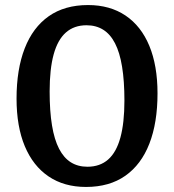

<svg xmlns="http://www.w3.org/2000/svg" viewBox="-20 -729 689 760"><path d="M326 -69Q375.5 -69 408 -97.5Q440.5 -126 456.5 -184.2Q472.5 -242.5 472.5 -331Q472.5 -408.5 463.2 -465Q454 -521.5 435.2 -557.8Q416.5 -594 388.2 -611.5Q360 -629 322.5 -629Q273.5 -629 241 -600.5Q208.5 -572 192.5 -514Q176.5 -456 176.5 -367Q176.5 -289 185.8 -232.8Q195 -176.5 213.8 -140.2Q232.5 -104 260.5 -86.5Q288.5 -69 326 -69ZM328.5 -709Q415 -709 476.8 -667.5Q538.5 -626 571 -547.8Q603.5 -469.5 603.5 -359.5Q603.5 -243 571.2 -160.2Q539 -77.5 476 -33.2Q413 11 320.5 11Q234 11 172.5 -30.5Q111 -72 78.2 -150.2Q45.5 -228.5 45.5 -338.5Q45.5 -454.5 77.8 -537.5Q110 -620.5 173 -664.8Q236 -709 328.5 -709Z"/></svg>

Font: Newsreader 9pt Medium
Style: Regular
Weight: 500
Designer: Hugues Gentile
Foundry: Production Type
Version: Version 1.003